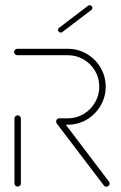

<svg xmlns="http://www.w3.org/2000/svg" viewBox="-20 -702 455 722"><path d="M46.7 -0.4Q41.5 -0.4 38 -3.9Q34.4 -7.4 34.4 -12.2V-256.3Q34.4 -261.5 38.1 -265Q41.9 -268.5 46.7 -268.5Q51.5 -268.5 55 -264.8Q58.5 -261.1 58.5 -256.3V-12.2Q58.5 -7.4 55 -3.9Q51.5 -0.4 46.7 -0.4ZM392.2 -11.9Q392.2 -7 388.7 -3.5Q385.2 0 380 0Q374.4 0 370.7 -4.4L193.3 -237.8Q191.1 -241.1 191.1 -245.2Q191.1 -250.4 194.6 -253.9Q198.1 -257.4 203 -257.4Q208.5 -257.4 212.6 -252.6L389.6 -19.3Q392.2 -15.9 392.2 -11.9ZM191.1 -245.2Q191.1 -250 194.6 -253.5Q198.1 -257 203 -257H234.8Q267 -257 294.3 -273.1Q321.5 -289.3 337.4 -316.7Q353.3 -344.1 353.3 -376.3Q353.3 -408.5 337.4 -435.6Q321.5 -462.6 294.3 -478.5Q267 -494.4 234.8 -494.4H44.8Q40 -494.4 36.5 -498Q33 -501.5 33 -506.7Q33 -511.5 36.5 -515Q40 -518.5 44.8 -518.5H234.8Q273.3 -518.5 306.1 -499.4Q338.9 -480.4 358.1 -447.6Q377.4 -414.8 377.4 -376.3Q377.4 -337.4 358.1 -304.4Q338.9 -271.5 306.1 -252.2Q273.3 -233 234.8 -233H203Q198.1 -233 194.6 -236.5Q191.1 -240 191.1 -245.2ZM208.5 -579.6Q204.1 -579.6 201.1 -582.6Q198.1 -585.6 198.1 -589.6Q198.1 -594.4 202.2 -597.4L311.1 -680.4Q313.7 -682.2 317 -682.2Q321.5 -682.2 324.4 -679.3Q327.4 -676.3 327.4 -672.2Q327.4 -667.4 323.3 -664.4L214.4 -581.5Q211.9 -579.6 208.5 -579.6Z"/></svg>

Font: 26F Galaxy Sans Thin
Style: Regular
Weight: 100
Designer: C₂₉H₂₅N₃O₅
Version: Version 1.100